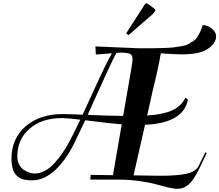

<svg xmlns="http://www.w3.org/2000/svg" viewBox="-20 -1094 1337 1170"><path d="M881.8 -1069.8 921.9 -1040.5Q926.8 -1037.1 926.8 -1030.8Q926.8 -1028.8 922.9 -1022.9L911.1 -1008.3L762.7 -879.4L749 -891.1L863.3 -1068.8Q868.2 -1073.7 873 -1073.7Q876 -1073.7 881.8 -1069.8ZM49.8 -126.5Q49.8 -249 136 -324Q222.2 -398.9 362.8 -398.9Q406.7 -398.4 483.4 -395Q499.5 -429.7 545.4 -530Q591.3 -630.4 617.7 -684.6Q644 -738.8 662.1 -769.5Q644 -768.1 620.8 -766.1Q597.7 -764.2 581.5 -762.9Q565.4 -761.7 564 -761.7L561.5 -811Q819.8 -799.8 826.7 -799.8Q882.8 -799.8 910.4 -800Q938 -800.3 979 -801.5Q1020 -802.7 1038.8 -805.4Q1057.6 -808.1 1085.4 -812.5Q1113.3 -816.9 1126 -824.5Q1138.7 -832 1155.8 -842.3Q1172.9 -852.5 1181.6 -866.9Q1190.4 -881.3 1199.5 -899.4Q1208.5 -917.5 1215.3 -941.4Q1229.5 -941.4 1247.8 -933.8Q1266.1 -926.3 1281.5 -909.4Q1296.9 -892.6 1296.9 -871.6Q1296.9 -848.6 1279.3 -825.2Q1249.5 -790 1203.9 -776.4Q1158.2 -762.7 1092.3 -762.7Q1047.9 -762.7 960 -769Q956.5 -746.6 949.2 -710.4Q941.9 -674.3 935.5 -646.7Q929.2 -619.1 920.7 -583.3Q912.1 -547.4 910.6 -542L879.9 -404.3L876.5 -390.1Q971.7 -396 1027.3 -420.7Q1083 -445.3 1110.4 -498.5L1125 -486.3Q1097.2 -343.8 863.8 -333.5L793.9 -25.4Q940.4 -22.9 956.1 -22.9Q1058.6 -22.9 1115.7 -35.2Q1172.9 -47.4 1190.4 -82.5L1231.4 -166.5L1239.7 -161.6L1197.3 -72.3Q1162.1 0.5 1131.6 28.6Q1101.1 56.6 1062 56.6Q1040 56.6 1002.9 47.9Q965.8 39.1 928.7 28.6Q891.6 18.1 829.8 9.3Q768.1 0.5 702.6 0.5H530.3L532.7 -28.3L668.5 -26.4L721.7 -336.4Q656.7 -340.8 499.5 -361.3L428.2 -212.4Q407.7 -171.4 382.1 -134.5Q356.4 -97.7 324.5 -65.4Q292.5 -33.2 254.4 -14.2Q216.3 4.9 178.2 4.9Q164.1 4.9 154.5 4.4Q145 3.9 130.4 1.2Q115.7 -1.5 105.7 -6.6Q95.7 -11.7 84.2 -21.5Q72.8 -31.2 65.9 -44.7Q59.1 -58.1 54.4 -79.1Q49.8 -100.1 49.8 -126.5ZM469.2 -364.7Q396 -374 357.9 -374.5Q235.4 -374.5 160.4 -310.1Q85.4 -245.6 85.4 -139.6Q85.4 -113.3 96.4 -92.3Q107.4 -71.3 124 -59.8Q140.6 -48.3 158.2 -42.5Q175.8 -36.6 191.4 -36.6Q223.1 -36.6 254.9 -54Q286.6 -71.3 313.5 -101.6Q340.3 -131.8 360.8 -161.6Q381.3 -191.4 400.4 -226.6Q425.8 -272.5 469.2 -364.7ZM514.2 -394Q647.5 -388.2 730.5 -387.7L780.8 -678.7Q787.6 -719.7 787.6 -733.4Q787.6 -758.3 772 -765.9Q756.3 -773.4 711.9 -773.4Q709 -773.4 689.5 -771.5Q672.4 -740.2 646.5 -685.3Q620.6 -630.4 578.9 -537.1Q537.1 -443.8 514.2 -394Z"/></svg>

Font: QumpellkaNo12
Style: Regular
Weight: 500
Designer: gluk (gluksza@wp.pl)
Foundry: gluk (gluksza@wp.pl)
Version: Version 00.480